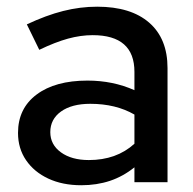

<svg xmlns="http://www.w3.org/2000/svg" viewBox="-20 -539 572 568"><path d="M220.4 9Q165.1 9 123 -10.6Q80.9 -30.2 57.1 -65.1Q33.3 -99.9 33.3 -145.8Q33.3 -218.3 88.4 -259.4Q143.4 -300.6 238.7 -300.6Q314.1 -300.6 377.7 -272.2V-326.4Q377.7 -435 254.1 -435Q218.9 -435 181.1 -424.7Q143.3 -414.3 96.2 -391.6L59.4 -466.9Q116.6 -493.8 166.9 -506.5Q217.2 -519.2 267.6 -519.2Q367 -519.2 421.3 -472Q475.6 -424.8 475.6 -337.6V0H377.7V-44Q344.3 -17.1 305.3 -4Q266.2 9 220.4 9ZM128.8 -148.1Q128.8 -111.1 160.3 -88.3Q191.8 -65.5 242.8 -65.5Q324.7 -65.5 377.7 -113.8V-200.1Q322.5 -231.9 247.1 -231.9Q192.4 -231.9 160.6 -209.2Q128.8 -186.5 128.8 -148.1Z"/></svg>

Font: Red Hat Display VF
Style: Regular
Weight: 300
Designer: Pentagram, MCKL
Foundry: Pentagram, MCKL
Version: Version 1.023